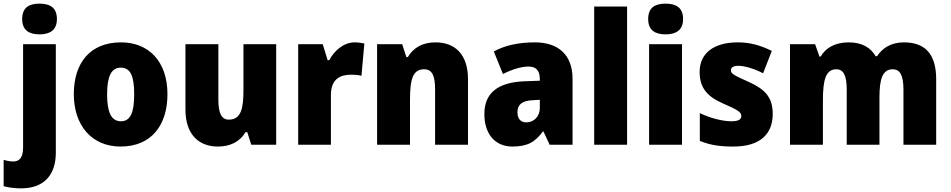

<svg xmlns="http://www.w3.org/2000/svg" viewBox="-66 -796 5228 1056"><path d="M56 -691C56 -629 95 -607 151 -607C207 -607 247 -629 247 -691C247 -755 208 -776 151 -776C94 -776 56 -755 56 -691ZM50 240C184 240 241 157 241 45V-553H61V15C61 74 38 92 8 92C-11 92 -27 89 -46 83V228C-20 236 20 240 50 240Z M855 -278C855 -461 749 -563 600 -563C431 -563 340 -452 340 -278C340 -107 438 10 597 10C768 10 855 -109 855 -278ZM523 -277C523 -375 546 -424 598 -424C653 -424 672 -375 672 -278C672 -180 653 -129 599 -129C545 -129 523 -181 523 -277Z M1453 -553H1273V-300C1273 -197 1259 -138 1192 -138C1151 -138 1135 -176 1135 -249V-553H954V-193C954 -56 1028 10 1132 10C1197 10 1252 -14 1284 -69H1294L1316 0H1453Z M1884 -563C1824 -563 1771 -516 1745 -465H1736L1709 -553H1574V0H1754V-274C1754 -364 1809 -385 1863 -385C1892 -385 1909 -383 1922 -379L1938 -557C1923 -560 1902 -563 1884 -563Z M2329 -563C2258 -563 2208 -534 2177 -482H2169L2146 -553H2008V0H2189V-246C2189 -362 2205 -415 2267 -415C2312 -415 2327 -377 2327 -304V0H2508V-360C2508 -497 2437 -563 2329 -563Z M2876 -563C2785 -563 2710 -546 2650 -513L2700 -389C2752 -415 2801 -430 2841 -430C2880 -430 2903 -410 2903 -362V-352L2818 -349C2675 -343 2598 -287 2598 -169C2598 -59 2657 10 2752 10C2836 10 2877 -15 2920 -73H2923L2957 0H3083V-363C3083 -494 3005 -563 2876 -563ZM2865 -245 2903 -247V-202C2903 -155 2870 -123 2829 -123C2799 -123 2780 -141 2780 -179C2780 -220 2804 -242 2865 -245Z M3383 0V-760H3202V0Z M3595 -776C3537 -776 3499 -755 3499 -691C3499 -629 3538 -607 3595 -607C3650 -607 3691 -629 3691 -691C3691 -755 3651 -776 3595 -776ZM3685 -553H3504V0H3685Z M4184 -170C4184 -263 4139 -306 4053 -345C3969 -383 3954 -390 3954 -410C3954 -426 3969 -434 3996 -434C4031 -434 4085 -417 4131 -393L4179 -516C4116 -547 4059 -563 3992 -563C3863 -563 3782 -506 3782 -400C3782 -314 3823 -266 3906 -229C3993 -191 4011 -180 4011 -158C4011 -138 3994 -129 3956 -129C3911 -129 3842 -145 3783 -174V-21C3842 3 3897 10 3967 10C4117 10 4184 -60 4184 -170Z M4905 -563C4840 -563 4789 -535 4758 -487H4750C4723 -533 4677 -563 4602 -563C4527 -563 4474 -532 4448 -485H4441L4417 -553H4279V0H4460V-244C4460 -358 4476 -415 4534 -415C4573 -415 4591 -381 4591 -303V0H4771V-260C4771 -362 4788 -415 4844 -415C4883 -415 4903 -384 4903 -303V0H5083V-360C5083 -500 5021 -563 4905 -563Z"/></svg>

Font: Noto Sans Armenian SemiCondensed Black
Style: Regular
Weight: 900
Width: 4
Designer: Monotype Design Team
Foundry: Monotype Imaging Inc.
Version: Version 2.008